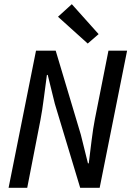

<svg xmlns="http://www.w3.org/2000/svg" viewBox="-20 -897 640 917"><path d="M21 0 152 -655H246L366 -254L400 -117H404Q407 -142 410.5 -170Q414 -198 417.5 -226.5Q421 -255 425 -281Q429 -307 433 -327L498 -655H587L456 0H363L242 -401L208 -539H204Q197 -488 189.5 -429Q182 -370 173 -323L110 0ZM399 -689 257 -817 323 -877 451 -734Z"/></svg>

Font: Source Code Pro Medium
Style: Italic
Weight: 500
Italic angle: -11°
Monospace: yes
Designer: Paul D. Hunt, Teo Tuominen
Foundry: Adobe Systems Incorporated
Version: Version 1.050;PS 1.000;hotconv 16.6.51;makeotf.lib2.5.65220